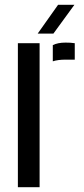

<svg xmlns="http://www.w3.org/2000/svg" viewBox="-20 -780 348 800"><path d="M54.5 0V-600H145V0ZM200 -524.5V-592Q220.5 -602.5 253 -602.5Q262.5 -602.5 272.5 -602Q282.5 -601.5 291.5 -600V-531.5H254Q221 -531.5 200 -524.5ZM137 -640 222 -760H290L202.5 -640Z"/></svg>

Font: Big Shoulders Stencil Text Thin Medium
Style: Regular
Weight: 500
Version: Version 2.001